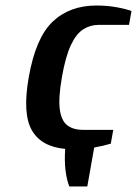

<svg xmlns="http://www.w3.org/2000/svg" viewBox="-20 -530 496 695"><path d="M231 145Q221 120 217 85.5Q213 51 216 9Q129 1 95 -59Q61 -119 84 -250Q109 -393 170.5 -451.5Q232 -510 329 -510Q367 -510 401 -504Q435 -498 456 -490L447 -440H337Q307 -440 281.5 -424Q256 -408 236.5 -366.5Q217 -325 204 -250Q191 -175 196.5 -134Q202 -93 223.5 -76.5Q245 -60 280 -60H390L381 -10Q355 -2 321 4L296 145Z"/></svg>

Font: Cuprum
Style: Bold Italic
Weight: 700
Italic angle: -10°
Designer: Jovanny Lemonad
Foundry: Jovanny Lemonad
Version: Version 3.000